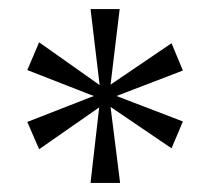

<svg xmlns="http://www.w3.org/2000/svg" viewBox="-20 -780 466 422"><path d="M179 -378H244L223 -545L357 -454L382 -513L236 -569L382 -625L357 -685L223 -594L243 -760H179L199 -593L66 -687L40 -626L186 -569L40 -512L66 -452L198 -544Z"/></svg>

Font: Noto Serif Khmer SemiCondensed Light
Style: Regular
Weight: 300
Width: 4
Designer: Danh Hong and the Monotype Design Team
Foundry: Monotype Imaging Inc.
Version: Version 2.004